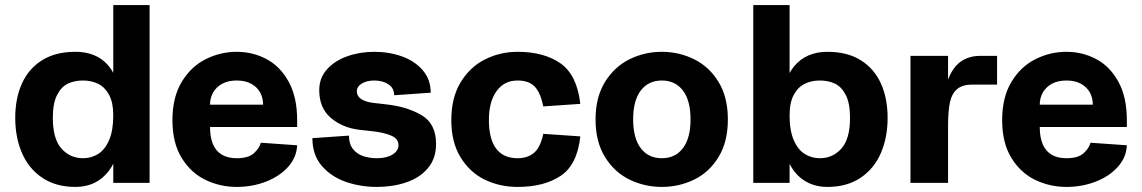

<svg xmlns="http://www.w3.org/2000/svg" viewBox="-20 -720 4497 756"><path d="M40 -256Q40 -333 66.5 -391.5Q93 -450 146 -483Q199 -516 277 -516Q333 -516 373 -491Q413 -466 434.5 -415.5Q456 -365 456 -291V-236L426 -266Q426 -316 409.5 -346.5Q393 -377 366.5 -390Q340 -403 307 -403Q273 -403 247 -390.5Q221 -378 204.5 -345.5Q188 -313 188 -256Q188 -173 222 -135Q256 -97 307 -97Q339 -97 366 -113.5Q393 -130 409.5 -168Q426 -206 426 -266L456 -276V-221Q456 -109 408 -46.5Q360 16 277 16Q200 16 146.5 -20Q93 -56 66.5 -117.5Q40 -179 40 -256ZM426 -700H569V0H426Z M659 -247Q659 -337 695.5 -397.5Q732 -458 790 -487Q848 -516 912 -516Q975 -516 1029 -487.5Q1083 -459 1116.5 -398.5Q1150 -338 1150 -247V-220H807Q807 -180 818.5 -152.5Q830 -125 853.5 -111Q877 -97 912 -97Q958 -97 979.5 -116.5Q1001 -136 1007 -158L1150 -148Q1148 -100 1114 -62.5Q1080 -25 1026.5 -4.5Q973 16 912 16Q847 16 789.5 -11.5Q732 -39 695.5 -98Q659 -157 659 -247ZM912 -403Q878 -403 854.5 -390Q831 -377 819 -355.5Q807 -334 807 -308H1016Q1016 -334 1004.5 -355.5Q993 -377 969.5 -390Q946 -403 912 -403Z M1210 -176 1354 -186Q1354 -153 1370 -133Q1386 -113 1411 -105Q1436 -97 1464 -97Q1502 -97 1525.5 -111.5Q1549 -126 1549 -148Q1549 -174 1520.5 -186Q1492 -198 1449 -203L1395 -209Q1328 -217 1282.5 -256Q1237 -295 1237 -365Q1237 -413 1267.5 -447Q1298 -481 1347.5 -498.5Q1397 -516 1454 -516Q1512 -516 1562.5 -498Q1613 -480 1644.5 -443.5Q1676 -407 1676 -355L1532 -345Q1532 -373 1509.5 -388Q1487 -403 1454 -403Q1424 -403 1404.5 -391Q1385 -379 1385 -360Q1385 -342 1401.5 -330.5Q1418 -319 1449 -315L1501 -309Q1583 -300 1640 -266.5Q1697 -233 1697 -153Q1697 -96 1665 -58Q1633 -20 1580 -2Q1527 16 1464 16Q1399 16 1341.5 -4Q1284 -24 1247 -67Q1210 -110 1210 -176Z M1757 -247Q1757 -335 1793.5 -395.5Q1830 -456 1889.5 -486Q1949 -516 2018 -516Q2122 -516 2187 -470.5Q2252 -425 2265 -311L2119 -301Q2108 -356 2085 -379.5Q2062 -403 2018 -403Q1965 -403 1935 -361Q1905 -319 1905 -248Q1905 -173 1933.5 -135Q1962 -97 2018 -97Q2058 -97 2083 -118.5Q2108 -140 2119 -193L2265 -183Q2253 -71 2187.5 -27.5Q2122 16 2018 16Q1948 16 1889 -12.5Q1830 -41 1793.5 -100.5Q1757 -160 1757 -247Z M2325 -249.5Q2325 -337 2362 -397Q2399 -457 2458.4 -486.5Q2517.7 -516 2585.9 -516Q2654 -516 2713.5 -486.5Q2773 -457 2809.5 -397Q2846 -337 2846 -249.5Q2846 -162 2809.5 -102Q2773 -42 2713.6 -13Q2654.3 16 2586.1 16Q2518 16 2458.5 -13Q2399 -42 2362 -102Q2325 -162 2325 -249.5ZM2699 -250Q2699 -324 2669 -363.5Q2639 -403 2586 -403Q2533 -403 2503 -363.5Q2473 -324 2473 -250Q2473 -176 2503 -136.5Q2533 -97 2586 -97Q2639 -97 2669 -136.5Q2699 -176 2699 -250Z M3059 -221V-276L3089 -266Q3089 -206 3105.5 -168Q3122 -130 3149 -113.5Q3176 -97 3208 -97Q3259 -97 3293 -135Q3327 -173 3327 -256Q3327 -313 3310.5 -345.5Q3294 -378 3268 -390.5Q3242 -403 3208 -403Q3175 -403 3148.5 -390Q3122 -377 3105.5 -346.5Q3089 -316 3089 -266L3059 -236V-291Q3059 -401 3106.5 -458.5Q3154 -516 3238 -516Q3316 -516 3369 -483Q3422 -450 3448.5 -391.5Q3475 -333 3475 -256Q3475 -179 3448.5 -117.5Q3422 -56 3368.5 -20Q3315 16 3238 16Q3183 16 3142.5 -12Q3102 -40 3080.5 -93.5Q3059 -147 3059 -221ZM2946 -700H3089V0H2946Z M3565 -500H3713V-299L3693 -269Q3693 -351 3711.5 -402.5Q3730 -454 3762.5 -477Q3795 -500 3839 -500H3906V-387H3809Q3770 -387 3749 -369.5Q3728 -352 3720.5 -317.5Q3713 -283 3713 -224V0H3565Z M3926 -247Q3926 -337 3962.5 -397.5Q3999 -458 4057 -487Q4115 -516 4179 -516Q4242 -516 4296 -487.5Q4350 -459 4383.5 -398.5Q4417 -338 4417 -247V-220H4074Q4074 -180 4085.5 -152.5Q4097 -125 4120.5 -111Q4144 -97 4179 -97Q4225 -97 4246.5 -116.5Q4268 -136 4274 -158L4417 -148Q4415 -100 4381 -62.5Q4347 -25 4293.5 -4.5Q4240 16 4179 16Q4114 16 4056.5 -11.5Q3999 -39 3962.5 -98Q3926 -157 3926 -247ZM4179 -403Q4145 -403 4121.5 -390Q4098 -377 4086 -355.5Q4074 -334 4074 -308H4283Q4283 -334 4271.5 -355.5Q4260 -377 4236.5 -390Q4213 -403 4179 -403Z"/></svg>

Font: Uncut Sans VF
Style: Regular
Weight: 400
Designer: Kasper Nordkvist
Foundry: Uncut Type
Version: Version 1.100;FEAKit 1.0